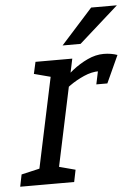

<svg xmlns="http://www.w3.org/2000/svg" viewBox="-88 -740 559 780"><g transform="rotate(-5 191.0 -350.0)"><path d="M321.7 -439.7 346.5 -508ZM138.8 -500H218.8L112.8 0H32.8ZM366.7 -431.3Q356.8 -435.2 345.6 -437.4Q334.3 -439.7 321.7 -439.7L346.5 -508Q362.5 -508 376.8 -505.6Q391 -503.2 403 -498.8ZM144.5 -346.7 119.5 -355Q119.5 -355 132.6 -370.5Q145.7 -386 168.1 -408.8Q190.5 -431.5 219.4 -454.2Q248.3 -477 281.4 -492.5Q314.5 -508 347.5 -508L322.7 -439.7Q292.2 -439.7 260.5 -425.7Q228.8 -411.7 202.7 -393.2Q176.5 -374.7 160.5 -360.7Q144.5 -346.7 144.5 -346.7ZM134 -431.7 58 -451.7 68.8 -500H148.8ZM-37.3 0 -27.3 -49.2 62.8 -70 42.7 0ZM102.8 0 111.5 -70.8 192.8 -49.2 182.8 0ZM307 -387.2 330.2 -497.2 403 -498.8 352 -387.2ZM418.2 -700 257.5 -556.7H184.2L313.2 -700Z"/></g></svg>

Font: Epunda Slab Light
Style: Italic
Weight: 300
Italic angle: -12°
Designer: Simon Atzbach
Foundry: typofactur
Version: Version 1.102